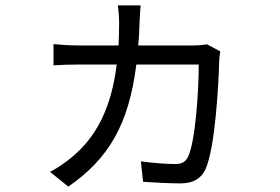

<svg xmlns="http://www.w3.org/2000/svg" viewBox="-20 -633 1040 714"><path d="M503 -613H418C421 -595 423 -568 423 -549C423 -519 422 -491 421 -464H271C240 -464 208 -466 179 -469V-390C208 -392 240 -393 271 -393H414C394 -232 339 -125 249 -50C228 -32 193 -7 166 6L234 61C383 -42 459 -169 487 -393H719C719 -302 708 -110 679 -49C669 -30 655 -23 631 -23C601 -23 546 -27 504 -33L512 43C551 46 613 49 650 49C698 49 726 32 743 -1C781 -82 793 -326 795 -402C795 -413 797 -429 799 -442L750 -468C736 -466 720 -464 699 -464H494C497 -492 498 -521 499 -552C500 -571 501 -594 503 -613Z"/></svg>

Font: Source Han Sans TC
Style: Regular
Weight: 400
Designer: Ryoko NISHIZUKA 西塚涼子 (kana, bopomofo & ideographs); Paul D. Hunt (Latin, Greek & Cyrillic); Sandoll Communications 산돌커뮤니
Foundry: Adobe
Version: Version 2.002;hotconv 1.0.116;makeotfexe 2.5.65601